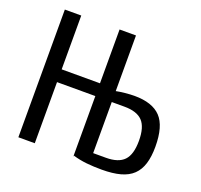

<svg xmlns="http://www.w3.org/2000/svg" viewBox="-123 -839 1036 989"><g transform="rotate(20 395.0 -345.0)"><path d="M560 -405Q658 -405 704 -356.5Q750 -308 750 -195Q750 -141 738 -102Q726 -63 700 -38Q674 -13 632 -1.5Q590 10 530 10Q485 10 446.5 6Q408 2 371 -9L370 0V-335H160V0H70V-700H160V-405H370V-700H460V-395Q479 -399 508 -402Q537 -405 560 -405ZM460 -335V-55H530Q598 -55 629 -87.5Q660 -120 660 -195Q660 -270 629 -302.5Q598 -335 530 -335Z"/></g></svg>

Font: Cuprum
Style: Regular
Weight: 400
Designer: Jovanny Lemonad
Foundry: Jovanny Lemonad
Version: Version 1.002